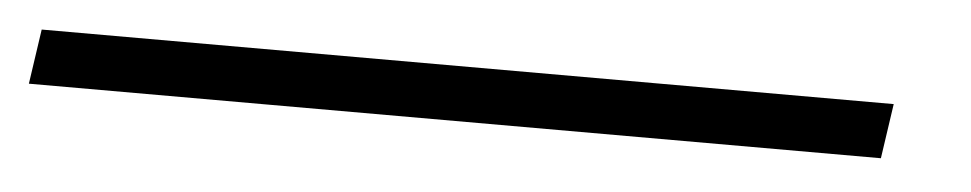

<svg xmlns="http://www.w3.org/2000/svg" viewBox="-65 40 723 143"><g transform="rotate(5 296.5 111.5)"><path d="M600 91 594 132H-43L-37 91Z"/></g></svg>

Font: Rasa Light
Style: Italic
Weight: 300
Italic angle: -7.10001°
Designer: Anna Giedrys (Yrsa+Rasa design), David Brezina (Yrsa art-direction, Rasa art-direction, design)
Foundry: Rosetta Type Foundry
Version: Version 2.004